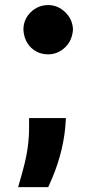

<svg xmlns="http://www.w3.org/2000/svg" viewBox="-20 -573 350 770"><path d="M173.3 177.6H52.6L58.6 156.6Q62.5 143.5 66.6 128.9Q70.7 114.3 74.9 97.7Q96.6 16.7 96.6 -59.7V-99.4H244.3L241.5 -59.7Q230.1 55 176.5 170.5ZM173.3 -355.1Q132.8 -355.1 104.8 -381.7Q76.3 -409.1 73.9 -454.5Q74.2 -495.7 103.3 -524.1Q132.5 -552.6 173.3 -552.6Q212 -552.6 241.5 -524.1Q271.3 -495.4 272.7 -454.5Q269.5 -409.4 240.1 -382.1Q210.9 -355.1 173.3 -355.1Z"/></svg>

Font: Linik Sans Black
Style: Regular
Weight: 900
Designer: Fonts by Rasmus Andersson / Changes by Cristiano Sobral with parts from Marc Monis
Foundry: rsms
Version: Version 3.020; ttfautohint (v1.6)